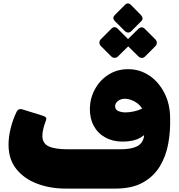

<svg xmlns="http://www.w3.org/2000/svg" viewBox="-20 -1094 1048 1124"><path d="M364 10Q274 10 198 -18.5Q122 -47 76 -104Q30 -161 30 -247Q30 -294 43 -345Q56 -396 76 -437Q87 -462 113 -453L220 -420Q240 -414 247 -408.5Q254 -403 249 -389Q228 -334 228 -299Q228 -255 264.5 -237.5Q301 -220 380 -220H492V10ZM460 10Q442 10 436 3.5Q430 -3 430 -12Q430 -21 430 -27V-179Q430 -199 435.5 -209.5Q441 -220 460 -220H682Q748 -220 781.5 -237Q815 -254 822.5 -292.5Q830 -331 816 -396L860 -348Q844 -313 803.5 -289Q763 -265 698 -265Q640 -265 596 -289.5Q552 -314 528.5 -358Q505 -402 506 -461Q508 -522 537 -574Q566 -626 616 -657.5Q666 -689 730 -689Q798 -689 853.5 -652Q909 -615 942.5 -549.5Q976 -484 976 -400Q978 -326 965 -253.5Q952 -181 916.5 -121.5Q881 -62 817.5 -26Q754 10 656 10ZM715 -436Q739 -436 765 -442Q791 -448 812 -458Q800 -478 782.5 -490.5Q765 -503 746.5 -509.5Q728 -516 712 -516Q695 -516 682 -510Q669 -504 661.5 -494Q654 -484 654 -472Q654 -452 672.5 -444Q691 -436 715 -436ZM748 -911Q740 -903 729.5 -903.5Q719 -904 711 -912L652 -971Q635 -989 652 -1006L711 -1065Q729 -1083 747 -1065L805 -1006Q823 -986 807 -970ZM670 -763Q663 -756 651.5 -755.5Q640 -755 631 -764L570 -825Q562 -833 562 -844.5Q562 -856 570 -864L631 -925Q651 -945 670 -925L731 -864Q740 -855 740.5 -843.5Q741 -832 732 -824ZM829 -763Q820 -754 809 -755Q798 -756 790 -764L728 -825Q720 -833 720 -845Q720 -857 728 -864L790 -925Q810 -943 828 -925L889 -864Q897 -856 898 -844.5Q899 -833 890 -824Z"/></svg>

Font: Rubik Black
Style: Italic
Weight: 900
Italic angle: -12°
Designer: Hubert and Fischer
Foundry: Hubert and Fischer
Version: Version 2.300;gftools[0.9.30]